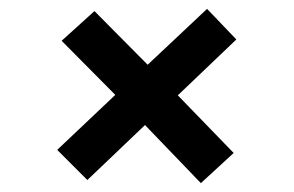

<svg xmlns="http://www.w3.org/2000/svg" viewBox="-20 -527 663 433"><path d="M433 -114 307 -245 177 -121 109 -189 240 -313 119 -435 193 -502 313 -381 447 -507 513 -438 381 -312 507 -182Z"/></svg>

Font: Literata 7pt SemiBold
Style: Italic
Weight: 600
Italic angle: -2°
Designer: Latin by Veronika Burian and Jose Scaglione. Greek by Irene Vlachou. Cyrillic by Vera Evstafieva
Foundry: TypeTogether
Version: Version 3.002